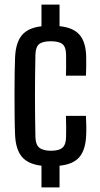

<svg xmlns="http://www.w3.org/2000/svg" viewBox="-20 -820 438 840"><path d="M161.5 0V-95Q102.5 -102 75.8 -134Q49 -166 46 -228.5Q44.5 -263 44 -311.5Q43.5 -360 43.5 -410.8Q43.5 -461.5 44.2 -504.2Q45 -547 46 -570Q49 -634 76 -666.2Q103 -698.5 161.5 -705V-800H240.5V-705.5Q300.5 -699.5 328 -667.8Q355.5 -636 357 -573Q357.5 -556 357.2 -531.2Q357 -506.5 356 -489H268.5Q269 -504 269.2 -521.5Q269.5 -539 269.2 -555Q269 -571 269 -582.5Q268.5 -614 253.5 -626.8Q238.5 -639.5 202 -639.5Q166 -639.5 151 -626.8Q136 -614 135 -582Q134 -535.5 133.5 -491Q133 -446.5 133 -402Q133 -357.5 133.5 -312.2Q134 -267 135 -219.5Q136 -187 152 -173.8Q168 -160.5 203 -160.5Q238.5 -160.5 253.5 -174Q268.5 -187.5 269 -220Q269.5 -238 269.5 -260.2Q269.5 -282.5 268.5 -313H356Q357 -296.5 357.5 -271.2Q358 -246 357 -228.5Q354.5 -165 327.5 -133Q300.5 -101 240.5 -95V0Z"/></svg>

Font: Big Shoulders Text Thin Medium
Style: Regular
Weight: 500
Version: Version 2.002